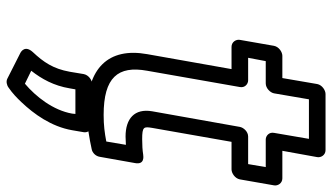

<svg xmlns="http://www.w3.org/2000/svg" viewBox="-231 -492 1000 578"><g transform="rotate(90 269.0 -203.0)"><path d="M326 -15C213 -15 177 -58 193 -146L242 -425C245 -440 233 -450 222 -450H154L164 -503H231C246 -503 259 -517 261 -528L279 -633H398L380 -528C377 -513 389 -503 400 -503H483L474 -450H391C376 -450 364 -436 362 -425L315 -161C306 -108 337 -81 391 -81C400 -81 408 -82 416 -82L406 -23C380 -18 357 -15 326 -15ZM317 35C361 35 396 28 429 21C440 19 450 9 452 -3L471 -110C476 -138 452 -135 445 -134C433 -132 417 -131 399 -131C361 -131 361 -136 365 -161L407 -400H490C501 -400 517 -410 520 -425L538 -528C540 -539 532 -553 517 -553H434L453 -658C455 -669 447 -683 432 -683H263C252 -683 236 -673 233 -658L215 -553H148C137 -553 121 -543 118 -528L100 -425C98 -414 106 -400 121 -400H188L143 -146C122 -29 186 35 317 35ZM232 222 193 203C218 171 238 135 246 87L249 70H323L322 80C312 137 271 189 232 222ZM137 198C116 221 134 233 140 236L217 275C225 279 236 277 244 271C260 260 274 247 288 232C323 195 361 143 372 80L378 45C380 34 372 20 357 20H232C221 20 206 30 203 45L196 87C187 137 167 166 137 198Z"/></g></svg>

Font: Asimov
Style: XWidOuIt
Weight: 500
Designer: Google
Version: Version 2.000980; 2014